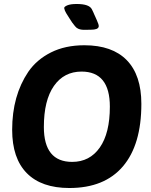

<svg xmlns="http://www.w3.org/2000/svg" viewBox="-20 -935 756 963"><path d="M342 -123Q200 -123 200 -298Q200 -432 250.5 -504Q301 -576 389 -576Q531 -576 531 -400Q531 -267 480.5 -195Q430 -123 342 -123ZM41 -284Q41 -141 114.5 -66.5Q188 8 328 8Q504 8 596.5 -100.5Q689 -209 689 -414Q689 -558 616 -633Q543 -708 403 -708Q307 -708 235.5 -672Q164 -636 122 -575Q41 -455 41 -284ZM437 -786Q424 -786 412.5 -785.5Q401 -785 391 -786Q381 -787 372 -791Q363 -795 356 -804L342 -822L329 -842Q320 -856 312 -869Q304 -882 302 -894Q301 -901 317 -908Q333 -915 365 -915Q428 -915 441 -888Q446 -878 448.5 -872.5Q451 -867 453 -862Q455 -857 458 -851Q461 -845 466 -833Q471 -822 473.5 -814Q476 -806 475 -801Q473 -793 463 -789.5Q453 -786 437 -786Z"/></svg>

Font: AsCom
Style: Bold Italic
Weight: 700
Italic angle: -48°
Designer: AsCom
Foundry: AsCom
Version: Version 1.001